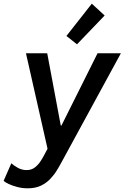

<svg xmlns="http://www.w3.org/2000/svg" viewBox="-69 -811 678 1045"><path d="M82 213.9Q52.2 213.9 25.1 206.8Q-2 199.7 -21.5 190.4Q-41 181.2 -49.3 173.3L-7.3 77.6Q4.4 88.9 27.1 101.8Q49.8 114.7 75.7 114.7Q102.1 114.7 120.4 100.6Q138.7 86.4 151.1 67.4Q163.6 48.3 171.4 33.2L210 -40L194.8 21L72.3 -521H188L261.7 -127.9H265.6L461.9 -521H588.9L266.6 70.8Q254.9 92.8 239.5 117.7Q224.1 142.6 203.1 164.3Q182.1 186 152.6 200Q123 213.9 82 213.9ZM350.1 -569.8 292.5 -615.2 430.7 -791 500.5 -726.6Z"/></svg>

Font: Reddit Sans SemiBold
Style: Italic
Weight: 600
Italic angle: -11.25°
Designer: Stephen Hutchings
Version: Version 1.013